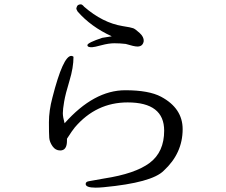

<svg xmlns="http://www.w3.org/2000/svg" viewBox="-20 -835 1040 883"><path d="M735 -234Q735 -364 567 -364Q422 -364 324 -249Q313 -236 288 -197V-188Q288 -143 257 -143Q235 -143 221.5 -162.5Q208 -182 206.5 -201Q205 -220 205 -273Q205 -326 221 -386Q270 -578 308 -578Q313 -578 318 -574Q318 -524 299.5 -463.5Q281 -403 275 -367.5Q269 -332 269 -314.5Q269 -297 277 -268Q412 -420 556 -420Q665 -420 721 -390Q820 -337 820 -241Q820 -130 733 -50Q679 5 457 26Q436 28 420 28Q374 28 374 11Q374 0 391 -2L458 -14Q602 -36 668.5 -86Q735 -136 735 -234ZM612 -621Q597 -621 558 -633Q532 -636 506 -636Q480 -636 446.5 -627Q413 -618 405 -618H396Q381 -619 382 -628Q384 -639 450 -661L494 -668Q398 -712 337 -782Q331 -792 331 -796Q334 -809 339.5 -812Q345 -815 351.5 -815Q358 -815 367 -804Q452 -730 544 -715Q583 -709 593 -705Q603 -701 622.5 -683Q642 -665 641 -646Q637 -621 612 -621Z"/></svg>

Font: Sawarabi Mincho
Style: Regular
Weight: 400
Version: Version 1.00